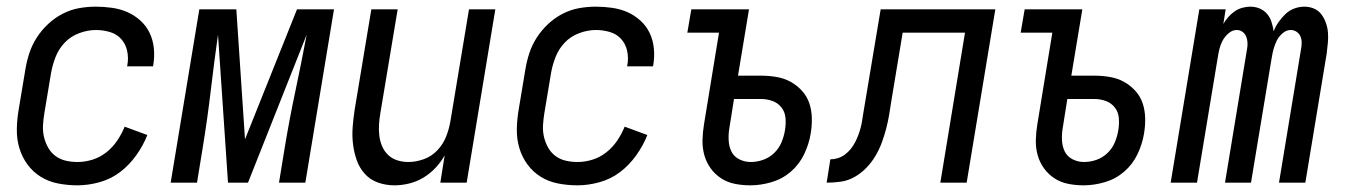

<svg xmlns="http://www.w3.org/2000/svg" viewBox="-20 -548 4040 576"><path d="M212 8Q183 8 154.5 2.5Q126 -3 102.5 -17.5Q79 -32 62.5 -54.5Q46 -77 38 -104Q30 -131 30.5 -160.5Q31 -190 36 -219L56 -339Q60 -364 68 -388.5Q76 -413 90.5 -435.5Q105 -458 125 -476.5Q145 -495 168.5 -507Q192 -519 217 -523.5Q242 -528 267 -528Q292 -528 316.5 -524.5Q341 -521 362.5 -511.5Q384 -502 401.5 -486Q419 -470 429 -449Q439 -428 441.5 -403.5Q444 -379 440 -354L439 -349H361L362 -352Q366 -374 361.5 -395Q357 -416 343.5 -431Q330 -446 309.5 -452Q289 -458 268 -458Q243 -458 217.5 -448.5Q192 -439 174 -420Q156 -401 146.5 -376.5Q137 -352 133 -328L113 -208Q110 -190 109 -172Q108 -154 112 -137Q116 -120 124.5 -105Q133 -90 146.5 -80Q160 -70 177 -66Q194 -62 213 -62Q235 -62 257.5 -69Q280 -76 299 -91Q318 -106 331.5 -126Q345 -146 354 -168L422 -143Q410 -112 389 -82.5Q368 -53 340.5 -32Q313 -11 279 -1.5Q245 8 212 8Z M492 0 578 -520H689L715 -130L871 -520H982L896 0H817L834 -104Q848 -189 866 -274Q884 -359 900 -444L724 0H664L634 -444Q622 -359 612 -274Q602 -189 588 -104L571 0Z M1163 8Q1137 8 1113.5 -0.5Q1090 -9 1074 -27Q1058 -45 1050 -68Q1042 -91 1039 -116Q1036 -141 1038 -167Q1040 -193 1044 -219L1094 -520H1173L1121 -208Q1118 -191 1117 -174Q1116 -157 1118 -140.5Q1120 -124 1126.5 -109Q1133 -94 1144.5 -83Q1156 -72 1172 -67Q1188 -62 1205 -62Q1228 -62 1251.5 -70.5Q1275 -79 1292 -97Q1309 -115 1318 -137.5Q1327 -160 1331 -183L1387 -520H1466L1380 0H1301L1314 -82Q1303 -62 1286.5 -44.5Q1270 -27 1250 -15Q1230 -3 1207.5 2.5Q1185 8 1163 8Z M1712 8Q1683 8 1654.5 2.5Q1626 -3 1602.5 -17.5Q1579 -32 1562.5 -54.5Q1546 -77 1538 -104Q1530 -131 1530.5 -160.5Q1531 -190 1536 -219L1556 -339Q1560 -364 1568 -388.5Q1576 -413 1590.5 -435.5Q1605 -458 1625 -476.5Q1645 -495 1668.5 -507Q1692 -519 1717 -523.5Q1742 -528 1767 -528Q1792 -528 1816.5 -524.5Q1841 -521 1862.5 -511.5Q1884 -502 1901.5 -486Q1919 -470 1929 -449Q1939 -428 1941.5 -403.5Q1944 -379 1940 -354L1939 -349H1861L1862 -352Q1866 -374 1861.5 -395Q1857 -416 1843.5 -431Q1830 -446 1809.5 -452Q1789 -458 1768 -458Q1743 -458 1717.5 -448.5Q1692 -439 1674 -420Q1656 -401 1646.5 -376.5Q1637 -352 1633 -328L1613 -208Q1610 -190 1609 -172Q1608 -154 1612 -137Q1616 -120 1624.5 -105Q1633 -90 1646.5 -80Q1660 -70 1677 -66Q1694 -62 1713 -62Q1735 -62 1757.5 -69Q1780 -76 1799 -91Q1818 -106 1831.5 -126Q1845 -146 1854 -168L1922 -143Q1910 -112 1889 -82.5Q1868 -53 1840.5 -32Q1813 -11 1779 -1.5Q1745 8 1712 8Z M2231 8Q2207 8 2184.5 3.5Q2162 -1 2143.5 -13Q2125 -25 2112 -43Q2099 -61 2093 -82.5Q2087 -104 2087.5 -127.5Q2088 -151 2092 -175L2137 -450H2042L2054 -520H2227L2194 -321H2263Q2287 -321 2310 -317Q2333 -313 2352 -302.5Q2371 -292 2386 -275.5Q2401 -259 2408 -238Q2415 -217 2415.5 -193.5Q2416 -170 2412 -147Q2407 -116 2392.5 -85.5Q2378 -55 2352.5 -33Q2327 -11 2294.5 -1.5Q2262 8 2231 8ZM2232 -62Q2251 -62 2269.5 -68.5Q2288 -75 2302.5 -89Q2317 -103 2324.5 -121Q2332 -139 2335 -158Q2338 -176 2336.5 -194Q2335 -212 2324.5 -225.5Q2314 -239 2297.5 -245Q2281 -251 2263 -251H2182L2168 -163Q2165 -145 2166 -126.5Q2167 -108 2174.5 -93Q2182 -78 2198 -70Q2214 -62 2232 -62Z M2460 0 2471 -70Q2482 -70 2493.5 -73.5Q2505 -77 2515 -84.5Q2525 -92 2532.5 -101.5Q2540 -111 2545.5 -121.5Q2551 -132 2555 -143Q2559 -154 2562 -165Q2565 -176 2566.5 -187Q2568 -198 2570 -209L2622 -520H2966L2880 0H2801L2875 -450H2688L2654 -245Q2651 -225 2647.5 -204Q2644 -183 2638.5 -162Q2633 -141 2625.5 -120.5Q2618 -100 2606.5 -80.5Q2595 -61 2579 -44.5Q2563 -28 2543.5 -17Q2524 -6 2502.5 -3Q2481 0 2460 0Z M3231 8Q3207 8 3184.5 3.5Q3162 -1 3143.5 -13Q3125 -25 3112 -43Q3099 -61 3093 -82.5Q3087 -104 3087.5 -127.5Q3088 -151 3092 -175L3137 -450H3042L3054 -520H3227L3194 -321H3263Q3287 -321 3310 -317Q3333 -313 3352 -302.5Q3371 -292 3386 -275.5Q3401 -259 3408 -238Q3415 -217 3415.5 -193.5Q3416 -170 3412 -147Q3407 -116 3392.5 -85.5Q3378 -55 3352.5 -33Q3327 -11 3294.5 -1.5Q3262 8 3231 8ZM3232 -62Q3251 -62 3269.5 -68.5Q3288 -75 3302.5 -89Q3317 -103 3324.5 -121Q3332 -139 3335 -158Q3338 -176 3336.5 -194Q3335 -212 3324.5 -225.5Q3314 -239 3297.5 -245Q3281 -251 3263 -251H3182L3168 -163Q3165 -145 3166 -126.5Q3167 -108 3174.5 -93Q3182 -78 3198 -70Q3214 -62 3232 -62Z M3492 0 3578 -520H3657L3650 -476Q3656 -487 3665 -497Q3674 -507 3684 -514Q3694 -521 3706.5 -524.5Q3719 -528 3731 -528Q3746 -528 3759 -522.5Q3772 -517 3781 -506.5Q3790 -496 3794.5 -482Q3799 -468 3801 -454Q3806 -468 3815.5 -481.5Q3825 -495 3836.5 -506Q3848 -517 3863 -522.5Q3878 -528 3893 -528Q3909 -528 3922.5 -522Q3936 -516 3944.5 -504.5Q3953 -493 3958 -478.5Q3963 -464 3964 -449Q3965 -434 3963.5 -418.5Q3962 -403 3960 -387L3896 0H3817L3883 -400Q3885 -410 3885 -420Q3885 -430 3881.5 -438.5Q3878 -447 3870 -452.5Q3862 -458 3852 -458Q3839 -458 3827.5 -448Q3816 -438 3810 -425.5Q3804 -413 3800.5 -400Q3797 -387 3795 -374L3733 0H3655L3721 -400Q3723 -410 3722.5 -420Q3722 -430 3718.5 -438.5Q3715 -447 3707.5 -452.5Q3700 -458 3690 -458Q3677 -458 3665.5 -448Q3654 -438 3647.5 -425.5Q3641 -413 3638 -400Q3635 -387 3633 -374L3571 0Z"/></svg>

Font: Iosevka Algr
Style: Italic
Weight: 400
Italic angle: -9°
Monospace: yes
Designer: Belleve Invis
Foundry: Belleve Invis
Version: Version 26.0.2; ttfautohint (v1.8.3)